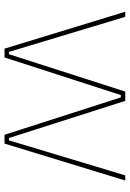

<svg xmlns="http://www.w3.org/2000/svg" viewBox="114 -674 560 827"><g transform="rotate(90 393.5 -260.0)"><path d="M189 0H227L389 -501H399L560 0H598L757 -520H735L584 -19H574L414 -520H374L213 -19H203L52 -520H30Z"/></g></svg>

Font: Fixel Display Thin
Style: Regular
Weight: 100
Designer: AlfaBravo + MacPaw
Foundry: Kyrylo Tkachov, Marchela Mozhyna, Serhii Makarenko, Maria Weinstein, Zakhar Kryvoshyya
Version: Version 1.211